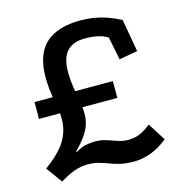

<svg xmlns="http://www.w3.org/2000/svg" viewBox="-97 -696 754 805"><g transform="rotate(-15 280.0 -293.5)"><path d="M230 -303Q240 -256 239 -221.5Q238 -187 221 -155.5Q204 -124 164 -84L166 -81Q189 -95 210 -99.5Q231 -104 252 -104Q277 -104 299.5 -96.5Q322 -89 344 -81.5Q366 -74 389 -74Q416 -74 438.5 -83.5Q461 -93 487 -114L536 -37Q498 -7 461.5 6.5Q425 20 388 20Q353 20 328.5 14Q304 8 284.5 0.5Q265 -7 244 -13Q223 -19 195 -19Q168 -19 139 -9Q110 1 75 23L24 -47Q74 -83 102 -118.5Q130 -154 138 -197.5Q146 -241 134 -297Q112 -406 126 -475.5Q140 -545 190 -577.5Q240 -610 323 -610Q354 -610 381.5 -605.5Q409 -601 436.5 -591.5Q464 -582 495 -566L520 -424L440 -410L420 -510Q400 -522 376 -527Q352 -532 321 -532Q274 -532 248 -508Q222 -484 218 -433.5Q214 -383 230 -303ZM389 -329V-256H49V-329Z"/></g></svg>

Font: Podkova
Style: Bold
Weight: 700
Designer: Ilya Yudin
Foundry: Cyreal (www.cyreal.org)
Version: Version 2.102; ttfautohint (v1.8.1.43-b0c9)